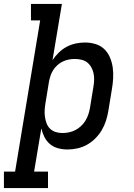

<svg xmlns="http://www.w3.org/2000/svg" viewBox="-62 -755 682 980"><path d="M-42 205V121H15L143 -651H96V-735H254L206 -448Q220 -469 238.5 -487Q257 -505 279 -516.5Q301 -528 324.5 -533Q348 -538 372 -538Q400 -538 426 -530Q452 -522 470.5 -504Q489 -486 499.5 -461Q510 -436 513.5 -409.5Q517 -383 515.5 -355Q514 -327 509 -299L491 -189Q487 -164 479 -139Q471 -114 457.5 -91Q444 -68 424.5 -48.5Q405 -29 381.5 -16Q358 -3 332.5 2.5Q307 8 282 8Q257 8 233.5 1.5Q210 -5 192.5 -20Q175 -35 164.5 -56Q154 -77 149 -100L112 121H183V205ZM257 -76Q273 -76 290 -79.5Q307 -83 322.5 -91Q338 -99 351.5 -111.5Q365 -124 374 -139Q383 -154 388.5 -170Q394 -186 397 -203L415 -313Q418 -330 418.5 -347.5Q419 -365 415.5 -381Q412 -397 404 -411.5Q396 -426 383.5 -436Q371 -446 354 -450Q337 -454 320 -454Q320 -454 320 -454Q320 -454 320 -454Q304 -454 288.5 -451Q273 -448 258.5 -441Q244 -434 231.5 -423Q219 -412 210 -398Q201 -384 196 -369Q191 -354 188 -338L170 -228Q167 -210 166 -192.5Q165 -175 167.5 -158Q170 -141 176 -125Q182 -109 194 -97.5Q206 -86 222.5 -81Q239 -76 257 -76Z"/></svg>

Font: Iosevka Curly Slab MdExObl
Style: Regular
Weight: 500
Width: 7
Italic angle: -9°
Monospace: yes
Designer: Belleve Invis
Foundry: Belleve Invis
Version: Version 11.1.0; ttfautohint (v1.8.3)